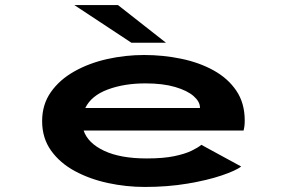

<svg xmlns="http://www.w3.org/2000/svg" viewBox="-20 -730 1140 761"><path d="M554 11Q480.5 11 408.2 -4.5Q336 -20 277 -51.8Q218 -83.5 182.5 -133Q147 -182.5 147 -250Q147 -316 181.8 -365.2Q216.5 -414.5 275 -447.2Q333.5 -480 405.2 -496Q477 -512 551 -512Q626.5 -512 698 -497.2Q769.5 -482.5 826.2 -451.2Q883 -420 916.5 -370.8Q950 -321.5 950 -252.5Q950 -237.5 948.5 -227.8Q947 -218 945.5 -212.5H311.5Q328.5 -162.5 393 -132.2Q457.5 -102 561.5 -102Q627.5 -102 670.5 -111Q713.5 -120 739.2 -132.5Q765 -145 778 -156L936 -70Q914.5 -53.5 858.2 -34.5Q802 -15.5 723 -2.2Q644 11 554 11ZM556.5 -399.5Q472 -399.5 407 -375.2Q342 -351 318 -302H772.5V-304Q772.5 -327 747.5 -349Q722.5 -371 674.2 -385.2Q626 -399.5 556.5 -399.5ZM501 -560.5 274.5 -710H447.5L638 -560.5Z"/></svg>

Font: Trispace Expanded SemiBold
Style: Regular
Weight: 600
Width: 7
Designer: Tyler Finck
Foundry: Etcetera Type Company
Version: Version 1.210; ttfautohint (v1.8.3)